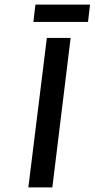

<svg xmlns="http://www.w3.org/2000/svg" viewBox="-20 -820 414 840"><path d="M104 0H209L289 -654H185ZM126 -724H365L374 -800H135Z"/></svg>

Font: Falling Sky
Style: CondObl
Weight: 400
Designer: Paul D. Hunt
Foundry: Adobe Systems Incorporated
Version: Version 1.02